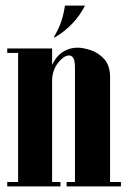

<svg xmlns="http://www.w3.org/2000/svg" viewBox="-20 -669 461 689"><path d="M152 0V-352Q152 -404 167 -436Q182 -468 206 -483Q230 -498 258 -498Q278 -498 305.5 -489Q333 -480 354 -457Q375 -434 375 -392V0H249V-427Q249 -450 243.5 -460Q238 -470 228 -470Q218 -470 207.5 -462.5Q197 -455 187.5 -442.5Q178 -430 172.5 -414Q167 -398 167 -380V0ZM45 0V-495H167V0ZM167 0V-16H197V0ZM6 0V-16H45V0ZM6 -479V-495H45V-479ZM375 0V-16H414V0ZM219 0V-16H249V0ZM177 -535H173Q193 -570 201 -595.5Q209 -621 213 -649H285Q267 -613 238.5 -583.5Q210 -554 177 -535Z"/></svg>

Font: Emberly Black
Style: Regular
Weight: 900
Designer: Rajesh Rajput
Foundry: Rajesh Rajput
Version: Version 1.000